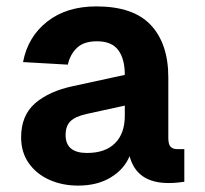

<svg xmlns="http://www.w3.org/2000/svg" viewBox="-20 -568 640 600"><path d="M224 12Q175 12 134.5 -6Q94 -24 70 -58Q46 -92 46 -139Q46 -207 89.5 -245Q133 -283 209 -299L370 -334Q370 -384 349.5 -411.5Q329 -439 283 -439Q242 -439 220.5 -418.5Q199 -398 192 -366L52 -374Q67 -453 127.5 -500.5Q188 -548 281 -548Q397 -548 451.5 -489.5Q506 -431 506 -326V-137Q506 -117 513 -109.5Q520 -102 534 -102H556V0Q550 1 536 2.5Q522 4 507 4Q407 4 385 -80Q368 -39 326 -13.5Q284 12 224 12ZM252 -90Q309 -90 339.5 -120.5Q370 -151 370 -206V-238L251 -212Q215 -204 200 -189Q185 -174 185 -146Q185 -90 252 -90Z"/></svg>

Font: Geist Mono
Style: Bold
Weight: 700
Monospace: yes
Designer: Basement.studio, Andrés Briganti, Mateo Zaragoza
Foundry: Basement.studio, Vercel, Andrés Briganti, Guido Ferreyra, Mateo Zaragoza
Version: Version 1.500; ttfautohint (v1.8.4.7-5d5b)